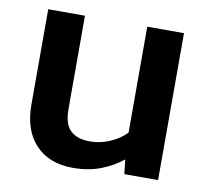

<svg xmlns="http://www.w3.org/2000/svg" viewBox="-66 -613 750 695"><g transform="rotate(10 309.0 -265.0)"><path d="M244 10Q157 10 107 -42.5Q57 -95 57 -189V-540H192V-197Q192 -142 216.5 -118.5Q241 -95 289 -95Q327 -95 363 -111Q399 -127 421 -151V-540H556V0H432L426 -53Q390 -24 345 -7Q300 10 244 10Z"/></g></svg>

Font: Kanit Medium
Style: Regular
Weight: 500
Designer: Katatrad Team
Foundry: CadsonDemak
Version: Version 2.000; ttfautohint (v1.8.3)